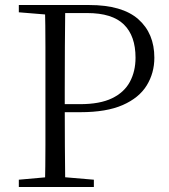

<svg xmlns="http://www.w3.org/2000/svg" viewBox="-20 -745 674 765"><path d="M55 0V-29L189 -41H213L354 -29V0ZM159 0Q161 -83 161 -166.5Q161 -250 161 -335V-390Q161 -475 161 -559Q161 -643 159 -725H240Q239 -643 238.5 -559Q238 -475 238 -390V-320Q238 -245 238.5 -164Q239 -83 240 0ZM200 -298V-330H299Q378 -330 426.5 -353.5Q475 -377 497.5 -419Q520 -461 520 -515Q520 -602 473.5 -647.5Q427 -693 327 -693H200V-725H335Q467 -725 531 -668.5Q595 -612 595 -515Q595 -454 564.5 -404.5Q534 -355 469 -326.5Q404 -298 301 -298ZM55 -696V-725H200V-685H189Z"/></svg>

Font: Noto Serif SC ExtraLight Light
Style: Regular
Weight: 300
Version: Version 2.002-H1;hotconv 1.1.0;makeotfexe 2.6.0